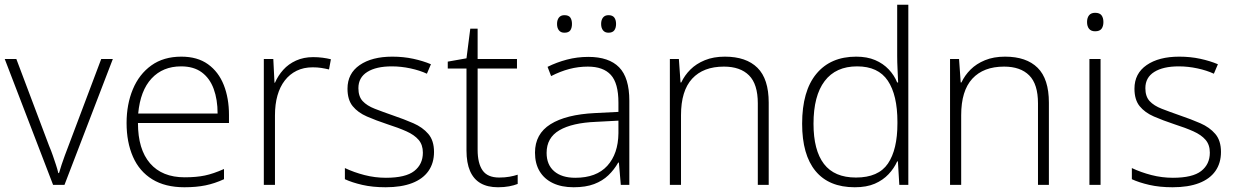

<svg xmlns="http://www.w3.org/2000/svg" viewBox="-20 -780 5217 810"><path d="M204 0 0 -531H49L187 -165Q196 -144 203 -123.5Q210 -103 216 -85Q222 -67 226 -50H229Q234 -67 240 -85.5Q246 -104 253.5 -124Q261 -144 269 -165L407 -531H456L252 0Z M745 -541Q813 -541 857.5 -509Q902 -477 924 -421.5Q946 -366 946 -295V-261H562Q562 -150 613 -91Q664 -32 759 -32Q808 -32 844 -39.5Q880 -47 925 -67V-24Q886 -6 847 2Q808 10 758 10Q677 10 622.5 -23.5Q568 -57 541 -118.5Q514 -180 514 -261Q514 -340 540.5 -403.5Q567 -467 618.5 -504Q670 -541 745 -541ZM744 -500Q667 -500 619.5 -449Q572 -398 563 -301H898Q898 -360 881.5 -405Q865 -450 831 -475Q797 -500 744 -500Z M1301 -539Q1322 -539 1341 -536.5Q1360 -534 1376 -530L1368 -487Q1351 -491 1335 -493.5Q1319 -496 1299 -496Q1261 -496 1231.5 -481.5Q1202 -467 1181.5 -440.5Q1161 -414 1150.5 -377Q1140 -340 1140 -293V0H1093V-531H1133L1138 -431H1140Q1153 -461 1175 -485.5Q1197 -510 1229 -524.5Q1261 -539 1301 -539Z M1811 -139Q1811 -92 1787.5 -58.5Q1764 -25 1718.5 -7.5Q1673 10 1607 10Q1552 10 1508.5 0Q1465 -10 1435 -24V-71Q1473 -53 1517.5 -41.5Q1562 -30 1608 -30Q1691 -30 1727.5 -58.5Q1764 -87 1764 -136Q1764 -169 1746 -190Q1728 -211 1694.5 -226Q1661 -241 1614 -256Q1566 -272 1528 -288.5Q1490 -305 1468 -332Q1446 -359 1446 -406Q1446 -470 1497.5 -505.5Q1549 -541 1635 -541Q1682 -541 1723.5 -532Q1765 -523 1798 -509L1781 -469Q1751 -483 1711.5 -491.5Q1672 -500 1633 -500Q1567 -500 1529.5 -476.5Q1492 -453 1492 -408Q1492 -373 1510 -353.5Q1528 -334 1561.5 -321Q1595 -308 1638 -293Q1685 -277 1724 -260Q1763 -243 1787 -215Q1811 -187 1811 -139Z M2086 -31Q2110 -31 2129.5 -34.5Q2149 -38 2164 -43V-4Q2149 2 2128 6Q2107 10 2081 10Q2037 10 2007.5 -7Q1978 -24 1963 -58.5Q1948 -93 1948 -145V-491H1869V-520L1948 -534L1964 -659H1995V-531H2161V-491H1995V-148Q1995 -91 2016 -61Q2037 -31 2086 -31Z M2462 -540Q2549 -540 2592 -496Q2635 -452 2635 -355V0H2599L2591 -94H2588Q2571 -64 2546.5 -40.5Q2522 -17 2486.5 -3.5Q2451 10 2400 10Q2349 10 2312.5 -7.5Q2276 -25 2256.5 -57.5Q2237 -90 2237 -136Q2237 -215 2302.5 -256Q2368 -297 2490 -303L2589 -308V-347Q2589 -429 2557 -464Q2525 -499 2460 -499Q2420 -499 2382 -489Q2344 -479 2305 -459L2290 -498Q2328 -517 2371.5 -528.5Q2415 -540 2462 -540ZM2495 -266Q2394 -262 2340 -230.5Q2286 -199 2286 -135Q2286 -85 2318 -57.5Q2350 -30 2407 -30Q2496 -30 2542 -80.5Q2588 -131 2589 -218V-271ZM2330 -679Q2330 -696 2338 -706Q2346 -716 2361 -716Q2379 -716 2386 -706Q2393 -696 2393 -679Q2393 -662 2386 -652Q2379 -642 2361 -642Q2346 -642 2338 -652Q2330 -662 2330 -679ZM2516 -679Q2516 -696 2524 -706Q2532 -716 2547 -716Q2564 -716 2571.5 -706Q2579 -696 2579 -679Q2579 -662 2571.5 -652Q2564 -642 2547 -642Q2532 -642 2524 -652Q2516 -662 2516 -679Z M3038 -541Q3128 -541 3175.5 -494Q3223 -447 3223 -347V0H3177V-344Q3177 -425 3140 -462Q3103 -499 3034 -499Q2947 -499 2900 -448Q2853 -397 2853 -294V0H2806V-531H2844L2851 -432H2854Q2868 -462 2892.5 -486.5Q2917 -511 2953.5 -526Q2990 -541 3038 -541Z M3586 10Q3477 10 3420.5 -58.5Q3364 -127 3364 -258Q3364 -396 3424 -468.5Q3484 -541 3592 -541Q3638 -541 3672 -526.5Q3706 -512 3729.5 -487Q3753 -462 3765 -432H3769Q3768 -459 3766.5 -488.5Q3765 -518 3765 -544V-760H3812V0H3774L3768 -99H3765Q3752 -70 3728.5 -45Q3705 -20 3670.5 -5Q3636 10 3586 10ZM3591 -31Q3686 -31 3726 -90Q3766 -149 3766 -259V-266Q3766 -379 3725.5 -439.5Q3685 -500 3596 -500Q3506 -500 3459 -438Q3412 -376 3412 -258Q3412 -146 3456 -88.5Q3500 -31 3591 -31Z M4220 -541Q4310 -541 4357.5 -494Q4405 -447 4405 -347V0H4359V-344Q4359 -425 4322 -462Q4285 -499 4216 -499Q4129 -499 4082 -448Q4035 -397 4035 -294V0H3988V-531H4026L4033 -432H4036Q4050 -462 4074.5 -486.5Q4099 -511 4135.5 -526Q4172 -541 4220 -541Z M4623 -531V0H4576V-531ZM4600 -726Q4619 -726 4627 -715.5Q4635 -705 4635 -687Q4635 -669 4627 -658.5Q4619 -648 4600 -648Q4583 -648 4574.5 -658.5Q4566 -669 4566 -687Q4566 -705 4574.5 -715.5Q4583 -726 4600 -726Z M5131 -139Q5131 -92 5107.5 -58.5Q5084 -25 5038.5 -7.5Q4993 10 4927 10Q4872 10 4828.5 0Q4785 -10 4755 -24V-71Q4793 -53 4837.5 -41.5Q4882 -30 4928 -30Q5011 -30 5047.5 -58.5Q5084 -87 5084 -136Q5084 -169 5066 -190Q5048 -211 5014.5 -226Q4981 -241 4934 -256Q4886 -272 4848 -288.5Q4810 -305 4788 -332Q4766 -359 4766 -406Q4766 -470 4817.5 -505.5Q4869 -541 4955 -541Q5002 -541 5043.5 -532Q5085 -523 5118 -509L5101 -469Q5071 -483 5031.5 -491.5Q4992 -500 4953 -500Q4887 -500 4849.5 -476.5Q4812 -453 4812 -408Q4812 -373 4830 -353.5Q4848 -334 4881.5 -321Q4915 -308 4958 -293Q5005 -277 5044 -260Q5083 -243 5107 -215Q5131 -187 5131 -139Z"/></svg>

Font: Noto Sans Oriya ExtraLight
Style: Regular
Weight: 250
Version: Version 2.003